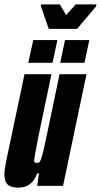

<svg xmlns="http://www.w3.org/2000/svg" viewBox="-23 -849 460 877"><path d="M62 8Q39 8 24.5 2Q10 -4 3.5 -18Q-3 -32 -3 -55Q-3 -63 0.5 -85.5Q4 -108 10 -136L89 -510H212L153 -228Q143 -176 138.5 -151.5Q134 -127 133 -116Q133 -111 134.5 -108.5Q136 -106 139.5 -105.5Q143 -105 148 -105Q153 -105 157 -108.5Q161 -112 166 -126.5Q171 -141 178.5 -174Q186 -207 198 -266L249 -510H372L265 0H147L155 -57H147Q136 -28 120.5 -14Q105 0 89.5 4Q74 8 62 8ZM252 -562 274 -666H385L363 -562ZM106 -562 129 -666H239L217 -562ZM200 -717 164 -820V-829H250L279 -780L323 -829H417L416 -820L329 -717Z"/></svg>

Font: Saira UltraCondensed Black
Style: Italic
Weight: 900
Width: 1
Italic angle: -12°
Designer: Hector Gatti with collaboration of the Omnibus-Type team
Foundry: Omnibus-Type
Version: Version 1.101